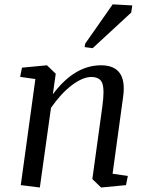

<svg xmlns="http://www.w3.org/2000/svg" viewBox="-20 -835 665 866"><path d="M218.3 -409.7Q315.9 -540.5 435.5 -540.5Q554.7 -540.5 535.6 -399.9L487.8 -51.3L556.6 -41.5L548.3 0L436 10.7L396.5 -27.3L441.9 -356.9Q451.7 -428.7 441.9 -458Q432.1 -487.3 392.6 -487.8Q353.5 -487.8 304.7 -451.2Q255.9 -414.6 210 -348.6L159.7 10.7L73.7 0L139.6 -478.5L70.8 -488.3L79.1 -529.8L191.9 -540.5L231.4 -502.4ZM364.3 -638.2 488.3 -815.4 576.7 -810.5 571.8 -778.3 397.9 -617.7 361.8 -622.6Z"/></svg>

Font: NoticiaText-Italic
Style: Italic
Weight: 400
Italic angle: -8°
Designer: JM Sole
Foundry: JM Sole
Version: Version 1.003